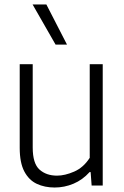

<svg xmlns="http://www.w3.org/2000/svg" viewBox="-20 -828 552 857"><path d="M224 9Q179.5 9 144.2 -7.5Q109 -24 88.5 -62.8Q68 -101.5 68 -168V-541.5H126V-169.5Q126 -98.5 156.2 -71.2Q186.5 -44 234.5 -44Q269.5 -44 311 -62Q352.5 -80 380.5 -123.5V-541.5H438.5V0H389L384.5 -60H380Q348.5 -25 308 -8Q267.5 9 224 9ZM228 -629 125.5 -808H187L279 -629Z"/></svg>

Font: Encode Sans SmCnd Lt
Style: Regular
Weight: 300
Width: 4
Designer: Multiple Designers
Foundry: Impallari Type
Version: Version 3.002; ttfautohint (v1.8.3) -l 8 -r 50 -G 200 -x 14 